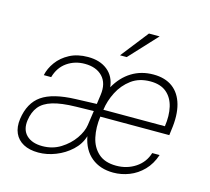

<svg xmlns="http://www.w3.org/2000/svg" viewBox="-105 -847 1071 980"><g transform="rotate(15 431.0 -356.5)"><path d="M176 10Q129 10 97 -7.2Q65 -24.5 50.8 -56.2Q36.5 -88 42.5 -132Q55 -219 112.5 -259Q170 -299 289.5 -303L401 -307L408 -357Q416.5 -419.5 383.5 -454.2Q350.5 -489 289.5 -489Q237 -489 196.2 -460.8Q155.5 -432.5 140.5 -379H101.5Q109 -415.5 133.8 -449.5Q158.5 -483.5 199.5 -505.2Q240.5 -527 296.5 -527Q360 -527 399.5 -495.2Q439 -463.5 445 -407Q477.5 -465 527.8 -496Q578 -527 642 -527Q704 -527 743.8 -497.5Q783.5 -468 799 -412.2Q814.5 -356.5 803 -277L799.5 -249H435Q427 -190.5 437.8 -140.2Q448.5 -90 482.8 -59Q517 -28 577.5 -28Q634.5 -28 679 -57.5Q723.5 -87 739 -138H778Q761.5 -88 729.2 -55Q697 -22 656 -6Q615 10 572 10Q502.5 10 456.5 -27.5Q410.5 -65 397 -135.5Q384 -91.5 348.5 -58.8Q313 -26 267.2 -8Q221.5 10 176 10ZM187.5 -27Q241 -27 283.5 -53.5Q326 -80 352.8 -118.2Q379.5 -156.5 384.5 -191.5L395.5 -268L302 -266Q225.5 -264.5 179.2 -250.5Q133 -236.5 110.2 -208.2Q87.5 -180 81 -135Q74 -84 103.2 -55.5Q132.5 -27 187.5 -27ZM441 -287H766Q774.5 -344.5 763.8 -390.2Q753 -436 721.5 -462.5Q690 -489 636 -489Q577 -489 536 -458.8Q495 -428.5 471.2 -382Q447.5 -335.5 441 -287ZM451 -577.5 565 -723H621.5L486.5 -577.5Z"/></g></svg>

Font: Public Sans Thin
Style: Italic
Weight: 100
Italic angle: -8°
Designer: The Public Sans project authors (U.S. Web Design System). Libre Franklin designed by Pablo Impallari and Rodrigo Fuenzal
Version: Version 2.000